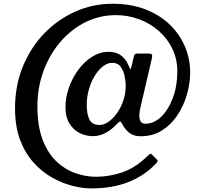

<svg xmlns="http://www.w3.org/2000/svg" viewBox="-20 -812 1112 1047"><path d="M829 81.5Q766.5 147 679 181.2Q591.5 215.5 476 215.5Q431.5 215.5 376.5 201.8Q321.5 188 266.2 157.5Q211 127 164.8 76.5Q118.5 26 90.2 -47.5Q62 -121 62 -221Q62 -346 105 -450.2Q148 -554.5 222.5 -631Q297 -707.5 392.2 -749.5Q487.5 -791.5 592 -791.5Q695.5 -791.5 774.8 -760.2Q854 -729 908 -675.8Q962 -622.5 989.5 -555.8Q1017 -489 1017 -418Q1017 -357.5 999.2 -296Q981.5 -234.5 947 -183Q912.5 -131.5 862.5 -100.2Q812.5 -69 748 -69Q708.5 -69 685.5 -87.2Q662.5 -105.5 649 -131Q641 -146 637 -149.2Q633 -152.5 615 -133.5Q587 -103.5 554.2 -86.5Q521.5 -69.5 487 -69.5Q447.5 -69.5 413.2 -87Q379 -104.5 358 -139.8Q337 -175 337 -227Q337 -281.5 356 -335Q375 -388.5 407.8 -432.5Q440.5 -476.5 483 -503Q525.5 -529.5 572 -529.5Q611.5 -529.5 638 -511Q664.5 -492.5 679 -459Q688.5 -436.5 691 -435Q693.5 -433.5 699 -456.5L710 -505Q712 -514 716 -517Q720 -520 731.5 -520H787Q804.5 -520 808.2 -514.5Q812 -509 808 -493L742.5 -211.5Q742 -206.5 740.5 -194.5Q739 -182.5 740.5 -169.2Q742 -156 749.2 -146.8Q756.5 -137.5 773.5 -137.5Q820.5 -137.5 860 -176.2Q899.5 -215 923.2 -279.8Q947 -344.5 947 -422Q947 -490 919.8 -546.2Q892.5 -602.5 845.8 -643.5Q799 -684.5 738.5 -707Q678 -729.5 612 -729.5Q523 -729.5 445.5 -690.8Q368 -652 309.2 -583.5Q250.5 -515 217.2 -425Q184 -335 184 -232.5Q184 -124 212.5 -50Q241 24 288 68.5Q335 113 391.5 132.5Q448 152 503.5 152Q575.5 152 646.8 127.8Q718 103.5 782.5 40.5Q794 29.5 798 26.8Q802 24 814 36L833 55Q842 64 839.8 68Q837.5 72 829 81.5ZM665.5 -346Q665.5 -367 659.8 -396.2Q654 -425.5 638.2 -447.5Q622.5 -469.5 592.5 -469.5Q566 -469.5 541.2 -450.2Q516.5 -431 496.5 -398.2Q476.5 -365.5 464.8 -324.5Q453 -283.5 453 -240Q453 -192 467 -161.2Q481 -130.5 524 -130.5Q545.5 -130.5 570.2 -147Q595 -163.5 616.5 -193Q638 -222.5 651.8 -261.5Q665.5 -300.5 665.5 -346Z"/></svg>

Font: Besley* Condensed Medium
Style: Regular
Weight: 500
Width: 3
Designer: Owen Earl
Foundry: indestructible type*
Version: Version 3.000; ttfautohint (v1.8.3)